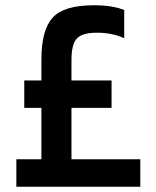

<svg xmlns="http://www.w3.org/2000/svg" viewBox="-20 -708 590 728"><path d="M251 -104H512V0H42V-104H137V-299H72V-403H137V-482Q137 -595 180 -641.5Q223 -688 335 -688Q408 -688 451 -670V-563Q406 -584 347 -584Q292 -584 271.5 -562Q251 -540 251 -481V-403H403V-299H251Z"/></svg>

Font: Biryani DemiBold
Style: Regular
Weight: 600
Designer: Dan Reynolds and Mathieu Réguer
Foundry: Dan Reynolds and Mathieu Réguer
Version: Version 1.003;PS 001.003;hotconv 1.0.70;makeotf.lib2.5.58329